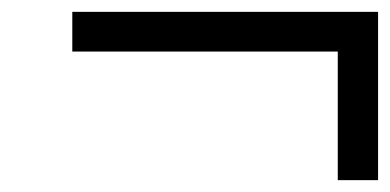

<svg xmlns="http://www.w3.org/2000/svg" viewBox="-20 -422 658 324"><path d="M618 -118H550V-335H102V-402H618Z"/></svg>

Font: STIX Two Text
Style: Regular
Weight: 400
Designer: Ross Mills, John Hudson & Paul Hanslow, Tiro Typeworks Ltd; with prior portions MicroPress Inc., and Coen Hoffman.
Foundry: Tiro Typeworks Ltd
Version: Version 2.13 b171